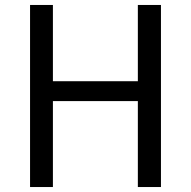

<svg xmlns="http://www.w3.org/2000/svg" viewBox="-20 -753 768 773"><path d="M101 0V-733H193V-426H535V-733H628V0H535V-346H193V0Z"/></svg>

Font: Noto Sans TC
Style: Regular
Weight: 400
Designer: Ryoko NISHIZUKA  (kana, bopomofo & ideographs); Paul D. Hunt (Latin, Greek & Cyrillic); Sandoll Communications , Soo-you
Foundry: Adobe
Version: Version 2.004-H2;hotconv 1.0.118;makeotfexe 2.5.65603